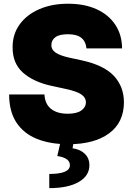

<svg xmlns="http://www.w3.org/2000/svg" viewBox="-20 -757 706 1019"><path d="M438.9 -500Q436.1 -535.5 412.5 -555.4Q388.8 -575.3 340.9 -575.3Q295.1 -575.3 274.1 -559.7Q253.2 -544 252.8 -519.9Q251.4 -494 275.4 -477.6Q299.4 -461.3 350.9 -450.3L410.5 -437.5Q530.9 -411.6 584.2 -354.6Q637.4 -297.6 637.8 -214.5Q637.4 -106.9 558.9 -49.2Q480.5 8.5 342.3 8.5Q247.5 8.5 177 -19.5Q106.5 -47.6 67.6 -106Q28.8 -164.4 28.4 -255.7H215.9Q218.4 -205.6 250.5 -179.5Q282.7 -153.4 339.5 -153.4Q387.1 -153.4 411.4 -170.5Q435.7 -187.5 436.1 -214.5Q435.7 -239.3 411.6 -255.9Q387.4 -272.4 326.7 -285.5L254.3 -301.1Q157.7 -322.1 102.1 -371.3Q46.5 -420.5 46.9 -505.7Q46.5 -574.9 84 -627Q121.4 -679 188 -708.1Q254.6 -737.2 340.9 -737.2Q429 -737.2 493.3 -707.7Q557.5 -678.3 592.5 -624.8Q627.5 -571.4 627.8 -500ZM301.1 -2.8H370.7L365.1 29.8Q407.3 36.2 430.8 59.7Q454.2 83.1 454.5 117.9Q455.3 175.4 398.3 208.5Q341.3 241.5 241.5 241.5V166.2Q348 166.2 350.9 122.2Q353.7 81.7 284.1 71Z"/></svg>

Font: Inter UI Black
Style: Regular
Weight: 900
Designer: Rasmus Andersson
Foundry: rsms
Version: 3.2;8d6f07862